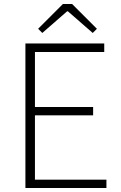

<svg xmlns="http://www.w3.org/2000/svg" viewBox="-20 -947 607 967"><path d="M108 0V-728H505V-685H156V-408H449V-366H156V-42H516V0ZM193 -781 172 -802 297 -927H343L468 -802L447 -781L322 -890H318Z"/></svg>

Font: Noto Sans TC ExtraLight
Style: Regular
Weight: 250
Designer: Ryoko NISHIZUKA  (kana, bopomofo & ideographs); Paul D. Hunt (Latin, Greek & Cyrillic); Sandoll Communications , Soo-you
Foundry: Adobe
Version: Version 2.004-H2;hotconv 1.0.118;makeotfexe 2.5.65603